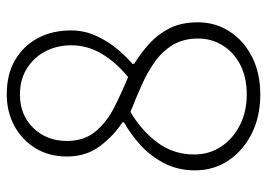

<svg xmlns="http://www.w3.org/2000/svg" viewBox="-131 -646 790 568"><g transform="rotate(-90 264.0 -362.0)"><path d="M268 13Q203 13 152.5 -12.5Q102 -38 73 -81.5Q44 -125 44 -180Q44 -231 65.5 -272Q87 -313 120 -342.5Q153 -372 186 -390V-395Q147 -420 116 -461Q85 -502 85 -559Q85 -612 109.5 -652Q134 -692 175.5 -714.5Q217 -737 269 -737Q329 -737 371 -712Q413 -687 435.5 -644.5Q458 -602 458 -547Q458 -507 441.5 -471.5Q425 -436 402 -409Q379 -382 359 -365V-360Q389 -342 417.5 -316.5Q446 -291 464 -256Q482 -221 482 -171Q482 -120 455 -78Q428 -36 380 -11.5Q332 13 268 13ZM320 -378Q365 -415 389.5 -457Q414 -499 414 -546Q414 -587 397 -621Q380 -655 347 -676.5Q314 -698 268 -698Q208 -698 169.5 -658.5Q131 -619 131 -559Q131 -508 159 -474.5Q187 -441 230.5 -419Q274 -397 320 -378ZM268 -27Q319 -27 356 -46Q393 -65 413.5 -98Q434 -131 434 -171Q434 -214 415.5 -245Q397 -276 366.5 -298Q336 -320 297 -337.5Q258 -355 217 -371Q162 -339 126.5 -291.5Q91 -244 91 -182Q91 -139 113.5 -104Q136 -69 176.5 -48Q217 -27 268 -27Z"/></g></svg>

Font: Noto Sans SC Thin ExtraLight
Style: Regular
Weight: 250
Version: Version 2.004-H2;hotconv 1.0.118;makeotfexe 2.5.65603